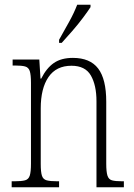

<svg xmlns="http://www.w3.org/2000/svg" viewBox="-20 -786 564 806"><path d="M29 0V-25H41Q70 -25 85 -29Q100 -33 105 -49Q110 -65 110 -99V-438Q110 -472 105 -487.5Q100 -503 85.5 -507Q71 -511 43 -511H33V-536H145L150 -456H153Q175 -500 206 -521.5Q237 -543 286 -543Q358 -543 392 -498.5Q426 -454 426 -359V-99Q426 -65 431 -49Q436 -33 450 -29Q464 -25 493 -25H500V0H385V-361Q385 -428 361.5 -469Q338 -510 280 -510Q216 -510 183.5 -462.5Q151 -415 151 -331V-98Q151 -64 156 -48.5Q161 -33 176 -29Q191 -25 220 -25H228V0ZM228 -619Q250 -658 270.5 -695Q291 -732 304 -766H360V-756Q349 -739 328.5 -711.5Q308 -684 283.5 -656Q259 -628 239 -606H228Z"/></svg>

Font: Noto Serif Bengali Condensed ExtraLight
Style: Regular
Weight: 200
Width: 3
Designer: Juan Bruce, Universal Thirst, Indian Type Foundry and the Monotype Design Team.
Foundry: Monotype Imaging Inc.
Version: Version 2.003; ttfautohint (v1.8.4.7-5d5b)